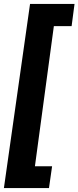

<svg xmlns="http://www.w3.org/2000/svg" viewBox="-53 -842 402 984"><path d="M329 -822 314 -708H223L126 10H214L198 122H-33L101 -822Z"/></svg>

Font: Fira Sans Extra Condensed
Style: Bold Italic
Weight: 700
Width: 3
Italic angle: -8°
Designer: Carrois Corporate & Edenspiekermann AG
Foundry: Carrois Corporate GbR & Edenspiekermann AG
Version: Version 4.203